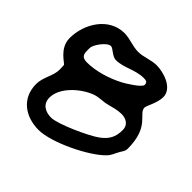

<svg xmlns="http://www.w3.org/2000/svg" viewBox="-128 -697 677 677"><g transform="rotate(45 211.0 -358.0)"><path d="M360 -450C360 -460 381 -493 381 -523C381 -567 321 -586 285 -586C258 -586 232 -573 205 -573C178 -573 152 -586 125 -586C47 -586 0 -508 0 -437C0 -385 53 -361 53 -355C53 -348 54 -340 54 -333C54 -301 31 -273 31 -239C31 -168 85 -130 152 -130C215 -130 343 -192 386 -238C398 -251 401 -264 410 -279C415 -287 421 -295 421 -305C421 -417 360 -419 360 -450ZM75 -448V-462C75 -479 105 -520 123 -520C134 -520 152 -497 170 -497C210 -497 242 -522 285 -522C297 -522 304 -520 304 -507C304 -494 252 -462 240 -456C200 -435 149 -419 104 -419C83 -419 75 -427 75 -448ZM98 -238C98 -290 157 -340 202 -356C221 -363 241 -361 260 -366C280 -371 299 -377 319 -377C342 -377 362 -365 362 -340C362 -304 350 -283 321 -262C292 -241 186 -192 152 -192C123 -192 98 -206 98 -238Z"/></g></svg>

Font: ChillLongCangKaiShu Medium
Style: Regular
Weight: 500
Version: Version 3.500;Glyphs 3.1.1 (3135)